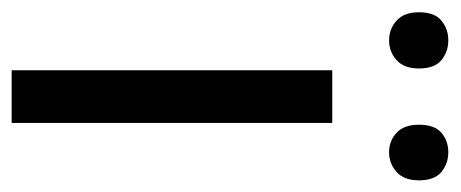

<svg xmlns="http://www.w3.org/2000/svg" viewBox="-256 -526 770 321"><g transform="rotate(90 128.5 -365.0)"><path d="M173 0H85V-536H173ZM-12 -681Q-12 -707 2 -718.5Q16 -730 35 -730Q54 -730 68 -718.5Q82 -707 82 -681Q82 -656 68 -643.5Q54 -631 35 -631Q16 -631 2 -643.5Q-12 -656 -12 -681ZM176 -681Q176 -707 189.5 -718.5Q203 -730 222 -730Q241 -730 255 -718.5Q269 -707 269 -681Q269 -656 255 -643.5Q241 -631 222 -631Q203 -631 189.5 -643.5Q176 -656 176 -681Z"/></g></svg>

Font: Noto IKEA Simplified Chinese
Style: Regular
Weight: 400
Designer: Monotype Design Team
Foundry: Monotype Imaging Inc.
Version: Version 1.100